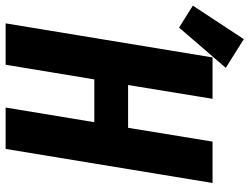

<svg xmlns="http://www.w3.org/2000/svg" viewBox="-164 -764 886 682"><g transform="rotate(90 279.0 -423.0)"><path d="M21 0 142 -735H289L240 -435H392L441 -735H588L467 0H320L372 -315H220L168 0ZM36 -616 -42 -665 77 -846 179 -782Z"/></g></svg>

Font: Iosevka Curly HvExObl
Style: Regular
Weight: 900
Width: 7
Italic angle: -9°
Monospace: yes
Designer: Belleve Invis
Foundry: Belleve Invis
Version: Version 11.1.0; ttfautohint (v1.8.3)